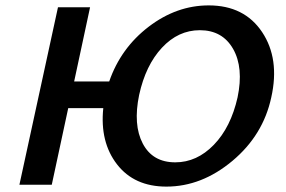

<svg xmlns="http://www.w3.org/2000/svg" viewBox="-20 -685 1060 712"><path d="M754 -665Q886 -665 952 -566Q1018 -467 986 -324Q956 -184 842 -88.5Q728 7 597 7Q478 7 414 -75.5Q350 -158 363 -284H233L172 0H52L195 -658H314L255 -383H385Q428 -507 531.5 -586Q635 -665 754 -665ZM861 -324Q884 -434 844.5 -503.5Q805 -573 721 -573Q641 -573 580.5 -508Q520 -443 496 -333Q473 -222 509.5 -152.5Q546 -83 630 -83Q710 -83 773 -148Q836 -213 861 -324Z"/></svg>

Font: EauTest
Style: Bold Italic
Weight: 700
Italic angle: -12°
Designer: Christian Thalmann (Catharsis Fonts)
Version: Version 0.001;PS 000.001;hotconv 1.0.88;makeotf.lib2.5.64775